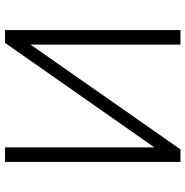

<svg xmlns="http://www.w3.org/2000/svg" viewBox="-7 -733 740 766"><g transform="rotate(-90 363.0 -350.0)"><path d="M100 0V-700H158V-104L575 -700H626V0H568V-598L150 0Z"/></g></svg>

Font: Geologica Thin
Style: Regular
Weight: 100
Designer: Sindre Bremnes, Frode Helland
Foundry: Monokrom Skriftforlag AS
Version: Version 1.010; ttfautohint (v1.8.4.7-5d5b);gftools[0.9.28]